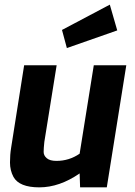

<svg xmlns="http://www.w3.org/2000/svg" viewBox="-20 -794 580 827"><path d="M323 -47Q236 13 149.5 13Q63 13 38 -32Q23 -60 23 -94Q23 -128 28 -158L84 -513H224L171 -183Q168 -155 168 -139.5Q168 -124 181.5 -112.5Q195 -101 223 -101Q278 -101 323 -132L384 -513H524L440 13H325ZM485 -663 268 -587 247 -665 453 -774Z"/></svg>

Font: Rambla
Style: Bold Italic
Weight: 700
Italic angle: -12°
Designer: Martin Sommaruga
Foundry: Martin Sommaruga
Version: Version 1.001